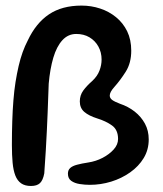

<svg xmlns="http://www.w3.org/2000/svg" viewBox="-20 -628 570 670"><path d="M88 21Q67 21 53.8 11.8Q40.5 2.5 33.5 -15.5Q26.5 -33.5 24 -60.2Q21.5 -87 21.5 -122Q21.5 -166 22.8 -204.8Q24 -243.5 26.8 -277.8Q29.5 -312 34.2 -341.8Q39 -371.5 45 -397.5Q51 -423.5 59 -445.8Q67 -468 77 -487Q105.5 -547.5 151 -578Q196.5 -608.5 264.5 -608.5Q298.5 -608.5 329.5 -598.2Q360.5 -588 385 -568Q409.5 -548 423.8 -518.8Q438 -489.5 438 -451Q438 -408.5 419 -378.2Q400 -348 379 -324.5Q370.5 -315 366.8 -307.8Q363 -300.5 363 -294.5Q363 -285.5 371.5 -279.2Q380 -273 398.5 -266Q427 -256.5 449.8 -238.8Q472.5 -221 485.8 -196.5Q499 -172 499 -141.5Q499 -105.5 481.5 -76.5Q464 -47.5 434.2 -26.5Q404.5 -5.5 368 5.8Q331.5 17 293.5 17Q276 17 258.2 14.2Q240.5 11.5 228.8 3.2Q217 -5 217 -22Q217 -34.5 225 -41.8Q233 -49 249 -53.2Q265 -57.5 288 -61Q314.5 -65 338 -77.2Q361.5 -89.5 376.8 -106.5Q392 -123.5 392 -143Q392 -175 370.8 -190.2Q349.5 -205.5 318.5 -215Q290 -224 274.2 -237.5Q258.5 -251 258.5 -274Q258.5 -295.5 270.5 -312Q282.5 -328.5 302.5 -346Q320 -362.5 327.2 -381.8Q334.5 -401 334.5 -420Q334.5 -445.5 323.2 -465.8Q312 -486 292.2 -497.8Q272.5 -509.5 246 -509.5Q217.5 -509.5 197.5 -487.5Q177.5 -465.5 166 -426.5Q154.5 -387.5 150 -336Q149 -313 148.2 -287.8Q147.5 -262.5 146.2 -233.8Q145 -205 143.5 -172.5Q142 -140 139.8 -102.8Q137.5 -65.5 134.5 -23Q130 1 119.5 11Q109 21 88 21Z"/></svg>

Font: Gluten Thin
Style: Regular
Weight: 400
Version: Version 1.300